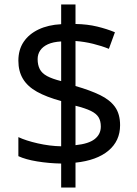

<svg xmlns="http://www.w3.org/2000/svg" viewBox="-20 -779 612 857"><path d="M253 -49Q198 -50 146 -58.5Q94 -67 62 -82V-167Q96 -151 149 -139Q202 -127 253 -126V-328Q187 -346 145 -369.5Q103 -393 82.5 -427Q62 -461 62 -508Q62 -557 85.5 -592Q109 -627 152 -647.5Q195 -668 253 -671V-759H317V-672Q370 -671 413.5 -660.5Q457 -650 493 -635L466 -561Q434 -574 395.5 -583.5Q357 -593 317 -596V-395Q383 -376 427 -354.5Q471 -333 493.5 -301.5Q516 -270 516 -220Q516 -150 464 -106.5Q412 -63 317 -53V58H253ZM317 -131Q376 -137 403 -158.5Q430 -180 430 -214Q430 -239 420 -255.5Q410 -272 385.5 -284Q361 -296 317 -307ZM253 -594Q217 -592 194 -581.5Q171 -571 159.5 -554Q148 -537 148 -515Q148 -489 157.5 -470.5Q167 -452 190 -439.5Q213 -427 253 -417Z"/></svg>

Font: bangla115
Style: Regular
Weight: 400
Designer: Jelle Bosma - Monotype Design Team
Foundry: Monotype Imaging Inc.
Version: Version 2.003